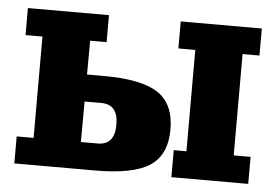

<svg xmlns="http://www.w3.org/2000/svg" viewBox="-40 -501 795 553"><g transform="rotate(5 357.5 -224.5)"><path d="M19.5 -371.1V-449.2H253.9V-371.1H206.3L205.8 -273.4H253.9Q363.8 -273.4 411.4 -241.7Q459 -210 459 -136.7Q459 -63.5 411.4 -31.7Q363.8 0 253.9 0H19.5V-78.1H68.4V-371.1ZM695.8 0H473.6V-78.1H510.3V-371.1H461.4V-449.2H695.8V-371.1H647V-78.1H695.8ZM205.6 -195.3 205.1 -78.1H253.9Q302.7 -78.1 302.7 -136.7Q302.7 -195.3 253.9 -195.3Z"/></g></svg>

Font: Orelega One
Style: Regular
Weight: 400
Version: Version 1.1 ; ttfautohint (v1.8.3)